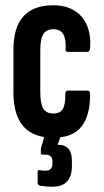

<svg xmlns="http://www.w3.org/2000/svg" viewBox="-20 -517 393 729"><path d="M183 6Q107 6 69 -37Q31 -80 31 -167V-328Q31 -413 69 -455Q107 -497 182 -497Q229 -497 262 -477Q295 -457 310.5 -420Q326 -383 322 -334Q321 -320 311 -320H238Q233 -320 230.5 -323Q228 -326 229 -331Q231 -369 220 -387.5Q209 -406 183 -406Q157 -406 145 -388Q133 -370 133 -326V-168Q133 -123 144.5 -104.5Q156 -86 183 -86Q208 -86 218.5 -103.5Q229 -121 228 -160Q228 -173 237 -173H312Q322 -173 322 -162Q323 -78 289 -36Q255 6 183 6ZM177 192Q163 192 151 190.5Q139 189 131 188Q123 185 123 178V136Q123 127 130 129Q134 130 139.5 130.5Q145 131 152 131Q166 131 172.5 124.5Q179 118 179 105V95Q179 81 171 75.5Q163 70 152 70H141Q135 70 135 64Q135 59 135 53.5Q135 48 136 44L158 -32Q161 -39 167 -39H213Q223 -39 220 -28L199 33H205Q227 33 240 48Q253 63 253 93V113Q253 152 235 172Q217 192 177 192Z"/></svg>

Font: Sofia Sans Extra Condensed
Style: Bold
Weight: 700
Designer: Botio Nikoltchev, Ani Petrova
Foundry: lettersoup
Version: Version 4.101